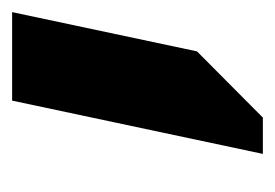

<svg xmlns="http://www.w3.org/2000/svg" viewBox="-89 -583 458 320"><g transform="rotate(-90 140.0 -423.0)"><path d="M43.5 -213.9 132.3 -631.8H279.8L214.4 -323.7L104 -213.9Z"/></g></svg>

Font: Open Sans
Style: Bold Italic
Weight: 700
Italic angle: -12°
Designer: Monotype Design Team
Foundry: Monotype Imaging Inc.
Version: Version 3.003; ttfautohint (v1.8.4)